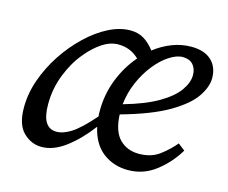

<svg xmlns="http://www.w3.org/2000/svg" viewBox="-79 -606 860 725"><g transform="rotate(15 351.0 -243.0)"><path d="M119 -149Q119 -57 176 -57Q202 -57 233.5 -77Q265 -97 315 -154Q314 -159 314 -165Q314 -171 314 -177Q314 -241 337 -299.5Q360 -358 399 -403Q365 -436 318 -436Q286 -436 255 -415.5Q224 -395 196 -361Q163 -322 141 -266.5Q119 -211 119 -149ZM565 -453Q541 -453 512.5 -434.5Q484 -416 458 -383.5Q432 -351 414 -309.5Q396 -268 391 -222Q475 -246 525 -275.5Q575 -305 597 -336.5Q619 -368 619 -396Q619 -422 605 -437.5Q591 -453 565 -453ZM474 13Q417 13 375.5 -19Q334 -51 320 -115Q276 -57 229 -22Q182 13 136 13Q96 13 65 -17Q34 -47 34 -114Q34 -169 53.5 -224Q73 -279 105.5 -328Q138 -377 179 -416Q220 -455 263.5 -477Q307 -499 348 -499Q379 -499 401.5 -485Q424 -471 443 -446Q475 -471 511.5 -485Q548 -499 586 -499Q637 -499 664.5 -473.5Q692 -448 692 -404Q692 -370 665.5 -331Q639 -292 573.5 -253.5Q508 -215 390 -182Q393 -116 422.5 -86.5Q452 -57 498 -57Q546 -57 578.5 -81.5Q611 -106 634 -134L661 -113Q630 -61 582 -24Q534 13 474 13Z"/></g></svg>

Font: Source Serif 4 SmText
Style: Italic
Weight: 400
Italic angle: -12°
Designer: Frank Grießhammer
Foundry: Adobe
Version: Version 4.005;hotconv 1.1.0;makeotfexe 2.6.0